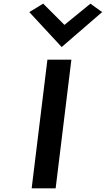

<svg xmlns="http://www.w3.org/2000/svg" viewBox="-20 -1029 578 1049"><path d="M140 -963 317 -772 538 -963 474 -1009 332 -893 216 -1009ZM284 0 370 -703H239L153 0Z"/></svg>

Font: Bluebird
Style: NrwObl
Weight: 400
Designer: Jasper
Foundry: Cannot Into Space Fonts
Version: Version 0.98